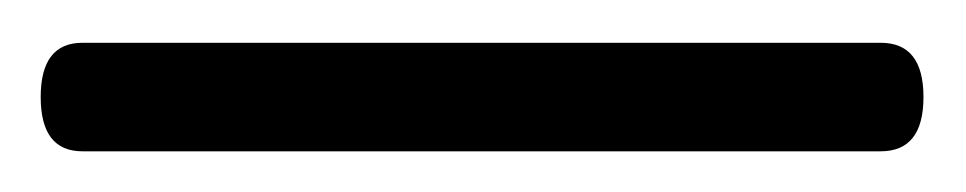

<svg xmlns="http://www.w3.org/2000/svg" viewBox="-20 84 463 92"><path d="M-0.5 130.5Q-0.5 104.5 19.5 104.5H402Q422.5 104.5 422.5 130.5Q422.5 156.5 402 156.5H19.5Q-0.5 156.5 -0.5 130.5Z"/></svg>

Font: Fraunces 72pt S050
Style: Regular
Weight: 400
Version: Version 1.000; ttfautohint (v1.8.3)